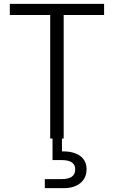

<svg xmlns="http://www.w3.org/2000/svg" viewBox="-20 -720 591 998"><path d="M241 0V-642H31V-700H521V-642H311V0ZM213 258V211H299Q337 211 354 198Q371 185 371 160Q371 137 354 124.5Q337 112 299 112H253V-7H302V67Q341 66 370 76.5Q399 87 414.5 108Q430 129 430 160Q430 190 415.5 212Q401 234 374.5 246Q348 258 313 258Z"/></svg>

Font: DM Sans 16pt Light
Style: Regular
Weight: 300
Version: Version 4.004;gftools[0.9.30]